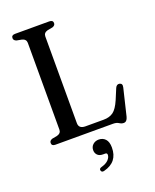

<svg xmlns="http://www.w3.org/2000/svg" viewBox="-170 -796 921 1139"><g transform="rotate(-20 290.5 -227.0)"><path d="M289 -660 256.5 -654Q231 -647 231 -624V-76.5Q231 -41.5 273 -41.5H387.5Q424.5 -41.5 448.5 -59Q472.5 -76.5 494 -126.5L522 -193.5Q531 -213.5 548.5 -210Q568 -206 562 -181.5L521 -11Q513.5 17.5 493 17.5Q479.5 17.5 466.5 8.8Q453.5 0 431 0H67.5Q44.5 0 44.5 -19Q44.5 -34 62.5 -40L94.5 -46Q120.5 -53 120.5 -76V-624Q120.5 -647 94.5 -654L62.5 -660Q44.5 -666 44.5 -681Q44.5 -700 67.5 -700H283.5Q307 -700 307 -681Q307 -666 289 -660ZM313.5 150.5Q290.5 150.5 278.8 138.2Q267 126 267 107.5Q267 86 282 72.5Q297 59 319 59Q344.5 59 360.8 76.5Q377 94 377 130Q377 221.5 287.5 244.5Q270.5 249.5 266.5 235.5Q263 222.5 279 218Q310 209.5 324.8 193.8Q339.5 178 339.5 162.5Q339.5 150.5 327.5 150.5Z"/></g></svg>

Font: Fraunces 72pt S050
Style: Regular
Weight: 400
Version: Version 1.000; ttfautohint (v1.8.3)